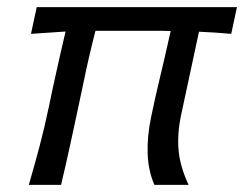

<svg xmlns="http://www.w3.org/2000/svg" viewBox="-20 -516 682 536"><path d="M60.5 0Q76.5 -55 90.2 -106.8Q104 -158.5 117 -220.5L127 -268.5Q137 -314.5 145.8 -353.5Q154.5 -392.5 163 -428L66.5 -421.5L82.5 -496H641.5L625.5 -421.5Q603.5 -423.5 580.8 -425Q558 -426.5 535.5 -427.5L485.5 -194.5Q474.5 -143 478.5 -97Q482.5 -51 506.5 0H411Q394 -38.5 392.2 -87Q390.5 -135.5 402 -190Q413 -243.5 426.8 -300.5Q440.5 -357.5 456.5 -429.5Q442.5 -429.5 427.5 -430H246.5Q237.5 -395 229 -358.5Q220.5 -322 212.5 -282.5L198.5 -216.5Q186 -158.5 174.8 -106.5Q163.5 -54.5 150.5 0Z"/></svg>

Font: Commissioner Flair
Style: Italic
Weight: 400
Italic angle: -12°
Designer: Kostas Bartsokas
Foundry: Kostas Bartsokas
Version: Version 1.000; ttfautohint (v1.8.3)